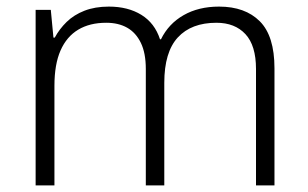

<svg xmlns="http://www.w3.org/2000/svg" viewBox="-20 -562 934 582"><path d="M644 -542Q723 -542 767.5 -497.5Q812 -453 812 -355V0H756V-353Q756 -424 724 -458.5Q692 -493 636 -493Q560 -493 519 -448.5Q478 -404 478 -311V0H422V-353Q422 -401 407 -432Q392 -463 365.5 -478Q339 -493 302 -493Q252 -493 217 -472Q182 -451 163.5 -409Q145 -367 145 -302V0H88V-532H134L142 -448H146Q160 -474 182 -495.5Q204 -517 236 -529.5Q268 -542 310 -542Q368 -542 408.5 -517Q449 -492 465 -443H468Q491 -490 536.5 -516Q582 -542 644 -542Z"/></svg>

Font: Noto Sans Thai Light
Style: Regular
Weight: 300
Designer: Monotype Design Team
Foundry: Monotype Imaging Inc.
Version: Version 2.001